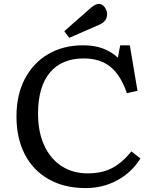

<svg xmlns="http://www.w3.org/2000/svg" viewBox="-20 -945 791 979"><path d="M417 14Q307 14 227.5 -31.5Q148 -77 106 -159Q64 -241 64 -351Q64 -462 107 -543.5Q150 -625 226.5 -669.5Q303 -714 403 -714Q463 -714 506.5 -697Q550 -680 581 -651L593 -714H642L681 -482L627 -470Q596 -561 543.5 -604Q491 -647 407 -647Q294 -647 234 -574.5Q174 -502 174 -366Q174 -271 206 -202.5Q238 -134 295 -97.5Q352 -61 426 -61Q501 -61 552.5 -88.5Q604 -116 650 -173L696 -137Q652 -66 578.5 -26Q505 14 417 14ZM333 -752 308 -786 442 -904Q466 -925 483 -925Q502 -925 514 -908Q526 -891 526 -874Q526 -853 515 -839.5Q504 -826 484 -818Z"/></svg>

Font: Literata 7pt
Style: Regular
Weight: 400
Designer: Latin by Veronika Burian and Jose Scaglione. Greek by Irene Vlachou. Cyrillic by Vera Evstafieva.
Foundry: TypeTogether
Version: Version 3.002